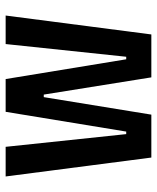

<svg xmlns="http://www.w3.org/2000/svg" viewBox="42 -598 556 680"><g transform="rotate(-90 320.0 -258.0)"><path d="M35 -516H140L185 -89H194L264 -516H380L450 -89H459L504 -516H605L538 0H386L325 -381H316L254 0H102Z"/></g></svg>

Font: Writer SemiBold
Style: Regular
Weight: 600
Monospace: yes
Designer: Mike Abbink, Paul van der Laan, Pieter van Rosmalen
Foundry: Bold Monday
Version: Version 2.001 2020